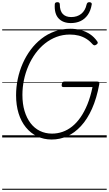

<svg xmlns="http://www.w3.org/2000/svg" viewBox="-20 -1257 996 1756"><path d="M453 19Q380 19 320 -10Q260 -39 216.5 -92.5Q173 -146 150 -220.5Q127 -295 127 -386Q127 -461 142.5 -535Q158 -609 188 -677Q218 -745 261 -802.5Q304 -860 359 -903Q414 -946 480.5 -970Q547 -994 623 -994Q675 -994 720.5 -981.5Q766 -969 803.5 -944Q841 -919 869 -879Q876 -870 873.5 -862.5Q871 -855 860 -848Q850 -842 843 -842.5Q836 -843 826 -853Q800 -883 768.5 -902.5Q737 -922 700 -931.5Q663 -941 619 -941Q554 -941 497 -919.5Q440 -898 391.5 -859.5Q343 -821 305 -769Q267 -717 240 -655Q213 -593 199 -525.5Q185 -458 185 -389Q185 -307 204.5 -242Q224 -177 259.5 -130.5Q295 -84 345 -59.5Q395 -35 456 -35Q505 -35 551.5 -51Q598 -67 639.5 -100Q681 -133 716.5 -184Q752 -235 780 -304Q808 -373 826 -461H559Q548 -461 545.5 -467.5Q543 -474 545 -486Q547 -500 552.5 -505.5Q558 -511 568 -511H870Q882 -511 886 -505.5Q890 -500 888 -487Q864 -357 821 -261.5Q778 -166 720 -103.5Q662 -41 594.5 -11Q527 19 453 19ZM628 -1046Q556 -1046 516 -1088.5Q476 -1131 481 -1217Q481 -1227 487 -1232Q493 -1237 505 -1237Q517 -1237 522 -1231.5Q527 -1226 527 -1217Q527 -1158 554 -1129.5Q581 -1101 631 -1101Q686 -1101 723 -1130.5Q760 -1160 772 -1216Q775 -1227 780.5 -1232Q786 -1237 797 -1237Q809 -1237 815 -1231Q821 -1225 819 -1216Q809 -1158 782.5 -1120.5Q756 -1083 717 -1064.5Q678 -1046 628 -1046ZM0 469H956V479H0ZM0 -20H956V0H0ZM0 -505H956V-500H0ZM0 -989H956V-979H0Z"/></svg>

Font: Playwrite DE VA Guides
Style: Regular
Weight: 400
Designer: Veronika Burian, José Scaglione
Foundry: TypeTogether
Version: Version 1.003